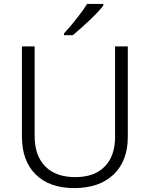

<svg xmlns="http://www.w3.org/2000/svg" viewBox="-20 -951 765 981"><path d="M307 -780Q342 -818 376.5 -862.5Q411 -907 425 -931H508V-923Q491 -899 446.5 -856Q402 -813 352 -771H307ZM92 -254V-714H157V-256Q157 -156 211 -101Q265 -46 365 -46Q462 -46 515 -100Q568 -154 568 -252V-714H633V-252Q633 -129 560.5 -59.5Q488 10 359 10Q233 10 162.5 -59.5Q92 -129 92 -254Z"/></svg>

Font: OpenSansMMV
Style: Light
Weight: 300
Foundry: Ascender Corporation
Version: Version 4.001